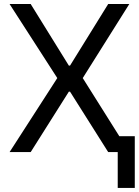

<svg xmlns="http://www.w3.org/2000/svg" viewBox="-20 -747 682 943"><path d="M130.7 -727.3 318.2 -424.7H323.9L511.4 -727.3H615.1L386.4 -363.6L615.1 0H511.4L323.9 -296.9H318.2L130.7 0H27L261.4 -363.6L27 -727.3ZM642 -78.1V176.1H558.2V-78.1Z"/></svg>

Font: InterMG
Style: Regular
Weight: 400
Designer: Rasmus Andersson
Foundry: rsms
Version: Version 3.019;December 26, 2023;FontCreator 15.0.0.2955 64-b